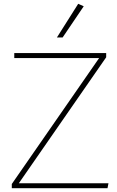

<svg xmlns="http://www.w3.org/2000/svg" viewBox="-20 -989 614 1009"><path d="M42 0V-22L501 -684H55V-710H538V-688L79 -26H550L545 0ZM279 -792 391 -969 420 -956 309 -792Z"/></svg>

Font: Livvic Thin
Style: Regular
Weight: 250
Designer: Jacques Le Bailly, Baron von Fonthausen
Version: Version 1.001; ttfautohint (v1.8.2)